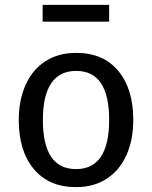

<svg xmlns="http://www.w3.org/2000/svg" viewBox="-20 -756 624 788"><path d="M527 -264Q527 -182 499 -119.5Q471 -57 418 -22.5Q365 12 292 12Q181 12 119 -62Q57 -136 57 -263Q57 -345 85 -407.5Q113 -470 166 -504.5Q219 -539 293 -539Q404 -539 465.5 -465Q527 -391 527 -264ZM156 -263Q156 -62 292 -62Q428 -62 428 -264Q428 -465 293 -465Q156 -465 156 -263ZM155 -667V-736H428V-667Z"/></svg>

Font: FiraGOUPP
Style: Medium
Weight: 400
Designer: bBox Type
Foundry: bBox Type GmbH
Version: Version 1.001